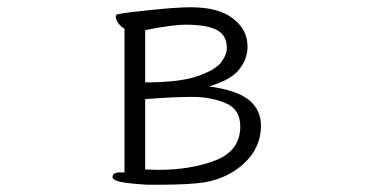

<svg xmlns="http://www.w3.org/2000/svg" viewBox="-20 -499 1040 529"><path d="M290 -12Q290 -17 295 -20.5Q300 -24 309 -24H323V-420Q312 -426 305.5 -436Q299 -446 299 -453Q299 -459 305 -460Q331 -465 400.5 -472Q470 -479 506 -479Q582 -479 622 -448Q662 -417 662 -371Q662 -336 638.5 -307Q615 -278 556 -261Q634 -250 666.5 -223Q699 -196 699 -153Q699 -93 654 -50.5Q609 -8 545 3Q504 10 416 10H388Q334 7 312 2Q290 -3 290 -12ZM415 -31Q507 -31 574.5 -57.5Q642 -84 642 -151Q642 -197 603.5 -214Q565 -231 515 -232H505Q461 -232 380 -226V-32ZM605 -367Q605 -402 577 -416.5Q549 -431 492 -431Q455 -431 380 -416V-272Q475 -272 524 -289Q573 -306 589 -327Q605 -348 605 -367Z"/></svg>

Font: JyunsaiKaai Light
Style: Regular
Weight: 300
Designer: Fontworks Inc.
Version: Version 0.030;April 7, 2024;FontCreator 14.0.0.2901 64-bit